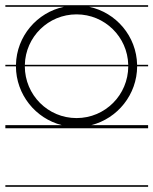

<svg xmlns="http://www.w3.org/2000/svg" viewBox="-23 -483 587 735"><path d="M-2.5 226V232H544V226ZM-2.5 -463V-457H221.9C118.5 -435.2 40.4 -344.3 38.1 -235H-2.5V-229H38C38.5 -120.9 113.1 -29.4 213.5 -4H-2.5V8H544V-4H326.5C426.9 -29.4 501.5 -120.9 502 -229H544V-235H501.9C499.6 -344.3 421.5 -435.2 318.1 -457H544V-463ZM468 -229C467.5 -119.5 379.7 -31 270 -31C160.3 -31 72.5 -119.5 72 -229ZM467.9 -235H72.1C74.7 -341.7 161.7 -428 270 -428C378.3 -428 465.3 -341.7 467.9 -235Z"/></svg>

Font: LetsTraceRuled
Style: Medium
Weight: 500
Version: Version 003.000